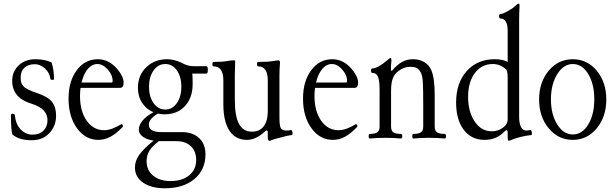

<svg xmlns="http://www.w3.org/2000/svg" viewBox="-20 -745 3327 1038"><path d="M150.9 13.2Q83 13.2 46.9 -18.1Q39.1 -43 39.1 -123Q39.1 -129.9 48.8 -129.9Q58.6 -129.9 60.1 -123Q65.4 -71.8 92.5 -44.4Q119.6 -17.1 155.8 -17.1Q192.9 -17.1 214.8 -38.6Q236.8 -60.1 236.8 -95.2Q236.8 -126 215.8 -148.2Q194.8 -170.4 147.9 -185.1Q45.9 -216.8 45.9 -308.1Q45.9 -357.9 80.8 -391.4Q115.7 -424.8 170.9 -424.8Q224.1 -424.8 258.8 -407.2Q272 -367.2 272 -318.8Q272 -313 263.2 -313Q252 -313 252 -320.8Q248.5 -351.6 222.9 -374.8Q197.3 -397.9 168.9 -397.9Q132.3 -397.9 112.1 -378.9Q91.8 -359.9 91.8 -328.1Q91.8 -310.5 94.2 -300.3Q96.7 -290 106.2 -279.5Q115.7 -269 133.5 -260.3Q151.4 -251.5 182.1 -241.2Q238.8 -222.2 261 -194.3Q283.2 -166.5 283.2 -119.1Q283.2 -64 247.1 -25.4Q210.9 13.2 150.9 13.2Z M511.7 11.2Q441.9 11.2 396.2 -51.8Q350.6 -114.7 350.6 -211.9Q350.6 -305.7 394.8 -365.2Q439 -424.8 508.8 -424.8Q568.8 -424.8 613.8 -372.1Q648.4 -330.6 648.4 -298.8Q648.4 -270 628.9 -270H415.5Q412.6 -249 412.6 -226.1Q412.6 -143.6 448.7 -92.3Q484.9 -41 543.5 -41Q582.5 -41 634.8 -73.2Q636.7 -75.2 639.9 -72.5Q643.1 -69.8 644.3 -65.9Q645.5 -62 643.6 -59.1Q607.9 -22 576.9 -5.4Q545.9 11.2 511.7 11.2ZM506.8 -398.9Q477.1 -398.9 454.3 -371.8Q431.6 -344.7 420.9 -298.8H583.5Q588.9 -298.8 588.9 -307.1Q588.9 -339.8 562.3 -369.4Q535.6 -398.9 506.8 -398.9Z M869.6 -127Q849.6 -127 833.5 -130.9Q784.7 -102.1 784.7 -70.8Q784.7 -30.8 852.5 -30.8H963.9Q1022 -30.8 1056.4 1.5Q1090.8 33.7 1090.8 88.9Q1090.8 172.9 1031 222.9Q971.2 272.9 871.6 272.9Q797.9 272.9 753.7 242.4Q709.5 211.9 709.5 160.2Q709.5 125.5 732.2 92.8Q754.9 60.1 810.5 15.1Q773.9 10.3 752.2 -6.1Q730.5 -22.5 730.5 -43.9Q730.5 -68.4 750.7 -93Q771 -117.7 809.6 -138.2Q771 -154.3 748.3 -189Q725.6 -223.6 725.6 -270Q725.6 -337.4 770.3 -381.1Q814.9 -424.8 883.8 -424.8Q918 -424.8 958.5 -407.2Q993.2 -387.2 1023.9 -387.2H1096.7Q1103.5 -387.2 1103.5 -367.2Q1103.5 -347.2 1096.7 -347.2H1019.5Q1021.5 -335.9 1021.5 -291Q1021.5 -216.3 980 -171.6Q938.5 -127 869.6 -127ZM873.5 -152.8Q911.6 -152.8 936 -187.5Q960.4 -222.2 960.4 -275.9Q960.4 -330.6 936 -364.7Q911.6 -398.9 873.5 -398.9Q835 -398.9 810.3 -364.3Q785.6 -329.6 785.6 -275.9Q785.6 -222.2 810.3 -187.5Q835 -152.8 873.5 -152.8ZM901.9 233.9Q964.8 233.9 1002.7 202.9Q1040.5 171.9 1040.5 120.1Q1040.5 72.3 1011.7 45.2Q982.9 18.1 932.6 18.1H838.9Q803.2 44.9 787.8 70.1Q772.5 95.2 772.5 126Q772.5 175.3 808.1 204.6Q843.8 233.9 901.9 233.9Z M1435.5 16.1Q1427.7 16.1 1427.7 -5.9V-27.8Q1427.7 -40 1422.4 -40Q1417.5 -40 1409.7 -32.2Q1362.8 11.2 1314.5 11.2Q1252.9 11.2 1220.2 -38.8Q1187.5 -88.9 1187.5 -181.2V-310.1Q1187.5 -386.2 1134.3 -386.2Q1128.4 -386.2 1128.4 -398.2Q1128.4 -410.2 1134.3 -410.2Q1183.6 -410.2 1207.5 -415Q1229.5 -418.9 1244.6 -418.9Q1251.5 -418.9 1251.5 -414.1Q1249.5 -343.8 1249.5 -338.9V-206.1Q1249.5 -117.2 1272 -75.2Q1294.4 -33.2 1342.3 -33.2Q1383.8 -33.2 1405.8 -62.3Q1427.7 -91.3 1427.7 -145V-310.1Q1427.7 -386.2 1375.5 -386.2Q1369.6 -386.2 1369.6 -398.2Q1369.6 -410.2 1375.5 -410.2Q1433.1 -410.2 1455.6 -415Q1479.5 -418.9 1485.4 -418.9Q1493.7 -418.9 1493.7 -405.8Q1490.7 -365.2 1490.7 -338.9V-107.9Q1490.7 -65.9 1498 -52.5Q1505.4 -39.1 1529.3 -39.1Q1540.5 -39.1 1553.7 -42Q1557.1 -42.5 1559.6 -35.6Q1562 -28.8 1561.5 -22Q1561 -15.1 1557.6 -15.1Q1534.7 -12.7 1498.5 -2Q1462.9 5.9 1442.4 15.1Q1438.5 16.1 1435.5 16.1Z M1779.3 11.2Q1709.5 11.2 1663.8 -51.8Q1618.2 -114.7 1618.2 -211.9Q1618.2 -305.7 1662.4 -365.2Q1706.5 -424.8 1776.4 -424.8Q1836.4 -424.8 1881.3 -372.1Q1916 -330.6 1916 -298.8Q1916 -270 1896.5 -270H1683.1Q1680.2 -249 1680.2 -226.1Q1680.2 -143.6 1716.3 -92.3Q1752.4 -41 1811 -41Q1850.1 -41 1902.3 -73.2Q1904.3 -75.2 1907.5 -72.5Q1910.6 -69.8 1911.9 -65.9Q1913.1 -62 1911.1 -59.1Q1875.5 -22 1844.5 -5.4Q1813.5 11.2 1779.3 11.2ZM1774.4 -398.9Q1744.6 -398.9 1721.9 -371.8Q1699.2 -344.7 1688.5 -298.8H1851.1Q1856.4 -298.8 1856.4 -307.1Q1856.4 -339.8 1829.8 -369.4Q1803.2 -398.9 1774.4 -398.9Z M1979 3.9Q1973.1 3.9 1973.1 -8.5Q1973.1 -21 1979 -21Q2006.8 -21 2019.5 -29.5Q2032.2 -38.1 2032.2 -61V-257.8Q2032.2 -310.1 2023.2 -330.6Q2014.2 -351.1 1992.2 -351.1Q1985.8 -351.1 1985.8 -363Q1985.8 -375 1992.2 -375Q2021.5 -375 2073.2 -418.9Q2085.4 -431.2 2090.8 -431.2Q2096.2 -431.2 2096.2 -417Q2093.3 -392.6 2093.3 -363.8L2099.1 -362.8Q2126.5 -395 2153.3 -409.9Q2180.2 -424.8 2212.9 -424.8Q2248 -424.8 2273.7 -409.4Q2299.3 -394 2312 -365.2Q2330.1 -322.3 2330.1 -231.9V-61Q2330.1 -38.1 2342.8 -29.5Q2355.5 -21 2384.3 -21Q2391.1 -21 2391.1 -8.5Q2391.1 3.9 2384.3 3.9Q2347.2 0 2299.8 0Q2253.4 0 2214.8 3.9Q2209 3.9 2209 -8.5Q2209 -21 2214.8 -21Q2242.7 -21 2255.4 -29.5Q2268.1 -38.1 2268.1 -61V-174.8Q2268.1 -260.7 2266.1 -297.1Q2264.2 -333.5 2255.9 -351.1Q2245.6 -370.6 2233.2 -377.2Q2220.7 -383.8 2199.2 -383.8Q2162.6 -383.8 2134.3 -360.8Q2113.8 -346.7 2104 -322.3Q2094.2 -297.9 2094.2 -253.9V-61Q2094.2 -38.1 2106.7 -29.5Q2119.1 -21 2147.9 -21Q2154.8 -21 2154.8 -8.5Q2154.8 3.9 2147.9 3.9Q2110.8 0 2063 0Q2016.1 0 1979 3.9Z M2731.9 16.1Q2727.5 16.1 2726.1 11.2Q2724.6 6.3 2724.6 -8.8V-29.8Q2724.6 -41 2718.8 -41Q2714.4 -41 2707.5 -34.2Q2665 11.2 2599.6 11.2Q2528.3 11.2 2487.1 -43.2Q2445.8 -97.7 2445.8 -190.9Q2445.8 -296.4 2503.2 -360.6Q2560.5 -424.8 2654.8 -424.8Q2698.7 -424.8 2724.6 -410.2V-578.1Q2724.6 -645 2684.6 -645Q2678.2 -645 2678.2 -657Q2678.2 -668.9 2684.6 -668.9Q2695.8 -668.9 2723.9 -684.1Q2752 -699.2 2765.6 -712.9Q2777.8 -725.1 2783.7 -725.1Q2790 -725.1 2788.6 -710.9Q2786.6 -675.8 2786.6 -636.2V-113.8Q2786.6 -78.1 2796.6 -58.6Q2806.6 -39.1 2825.7 -39.1Q2832 -39.1 2849.6 -42Q2851.6 -42.5 2853.5 -35.6Q2855.5 -28.8 2855.7 -22.7Q2856 -16.6 2854 -15.1Q2791 -8.8 2731.9 16.1ZM2637.7 -35.2Q2673.8 -35.2 2699.7 -55.2Q2724.6 -74.2 2724.6 -97.2V-324.2Q2724.6 -364.3 2713.9 -372.1Q2682.1 -398.9 2644.5 -398.9Q2584 -398.9 2547.4 -350.3Q2510.7 -301.8 2510.7 -221.2Q2510.7 -140.1 2546.6 -87.6Q2582.5 -35.2 2637.7 -35.2Z M3076.7 11.2Q2998.5 11.2 2946.5 -51.3Q2894.5 -113.8 2894.5 -207Q2894.5 -300.8 2946.5 -362.8Q2998.5 -424.8 3076.7 -424.8Q3154.8 -424.8 3206.3 -362.8Q3257.8 -300.8 3257.8 -207Q3257.8 -113.8 3206.1 -51.3Q3154.3 11.2 3076.7 11.2ZM3076.7 -18.1Q3127.4 -18.1 3160.2 -72Q3192.9 -126 3192.9 -208Q3192.9 -290.5 3160.2 -344.7Q3127.4 -398.9 3076.7 -398.9Q3026.9 -398.9 2992.7 -344Q2958.5 -289.1 2958.5 -208Q2958.5 -127 2992.4 -72.5Q3026.4 -18.1 3076.7 -18.1Z"/></svg>

Font: Junicode SmCond Light
Style: Regular
Weight: 300
Width: 4
Designer: Peter S. Baker
Version: Version 2.206